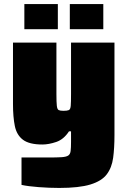

<svg xmlns="http://www.w3.org/2000/svg" viewBox="-20 -720 628 946"><path d="M272 206Q223 206 170.5 202Q118 198 86 191V56H218Q260 56 283 54.5Q306 53 316 46.5Q326 40 328 24Q330 8 330 -21V-73H320Q294 -33 257 -20.5Q220 -8 189 -8Q124 -8 93 -31.5Q62 -55 53 -99.5Q44 -144 44 -207V-510H258V-257Q258 -216 260 -198.5Q262 -181 269.5 -177.5Q277 -174 293 -174Q311 -174 319 -177.5Q327 -181 328.5 -198.5Q330 -216 330 -257V-510H544V-55Q544 9 537.5 57.5Q531 106 506 139Q481 172 425.5 189Q370 206 272 206ZM100 -576V-700H265V-576ZM324 -576V-700H489V-576Z"/></svg>

Font: Saira Black
Style: Regular
Weight: 900
Designer: Hector Gatti with collaboration of the Omnibus-Type team
Foundry: Omnibus-Type
Version: Version 1.100; ttfautohint (v1.8.3)